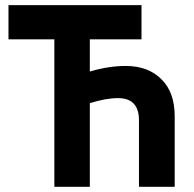

<svg xmlns="http://www.w3.org/2000/svg" viewBox="-20 -720 748 740"><path d="M464.8 -465.8Q550.8 -465.8 601.6 -415Q653.3 -365.2 653.3 -271.5Q653.3 -180.7 653.3 0Q619.1 0 515.6 0Q515.6 -64.5 515.6 -256.8Q515.6 -341.8 434.6 -341.8Q387.7 -341.8 326.2 -322.3Q326.2 -214.8 326.2 0Q292 0 189.5 0Q189.5 -141.6 189.5 -568.4Q144.5 -568.4 12.7 -568.4Q12.7 -600.6 12.7 -700.2Q140.6 -700.2 525.4 -700.2Q525.4 -667 525.4 -568.4Q475.6 -568.4 326.2 -568.4Q326.2 -537.1 326.2 -444.3Q398.4 -465.8 464.8 -465.8Z"/></svg>

Font: LeFont
Style: Regular
Weight: 700
Designer: Leryon MEDIA
Version: Version 1.0